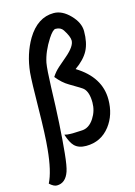

<svg xmlns="http://www.w3.org/2000/svg" viewBox="-149 -885 833 1185"><g transform="rotate(-15 267.5 -292.5)"><path d="M187 -67Q204 -62 223 -62Q236 -61 259.5 -62.5Q283 -64 294 -64Q344 -64 377 -116Q406 -161 406 -214Q406 -280 378 -307Q372 -314 295 -359Q255 -382 219 -427Q238 -457 265.5 -481Q293 -505 320 -528Q381 -580 381 -617Q381 -643 351 -689Q336 -712 303 -712Q286 -712 256 -666Q209 -593 195 -524Q188 -484 184 -370Q177 -125 160 44Q152 125 141 157Q118 224 62 224Q42 224 16 200Q51 131 64 -7Q73 -94 75 -264.5Q77 -435 82 -492Q94 -608 147 -698Q214 -809 317 -809Q371 -809 420.5 -758Q470 -707 470 -653Q470 -579 445 -531Q420 -483 359 -440Q506 -350 506 -207Q506 -109 453 -40Q395 35 300 35Q252 35 226 9Q204 -13 187 -67Z"/></g></svg>

Font: Wortlaut AH
Style: SemiBold
Weight: 600
Designer: Andreas Höfeld
Foundry: Fontgrube AH
Version: Version 2.59